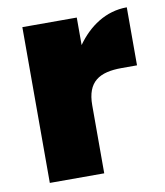

<svg xmlns="http://www.w3.org/2000/svg" viewBox="-69 -624 585 681"><g transform="rotate(-10 223.5 -283.0)"><path d="M252 -245C252 -330 297 -357 378 -357H433V-566C357 -566 295 -523 252 -462V-561H56V0H252Z"/></g></svg>

Font: SVN-Poppins ExtraBold
Style: Regular
Weight: 800
Designer: Ninad Kale (Devanagari), Jonny Pinhorn (Latin)
Foundry: Indian Type Foundry
Version: Version 3.002 2017; ttfautohint (v1.8.3)